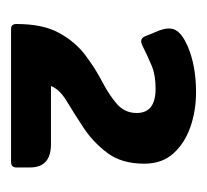

<svg xmlns="http://www.w3.org/2000/svg" viewBox="-34 -572 383 356"><g transform="rotate(90 158.0 -394.5)"><path d="M140 -297H248Q291 -297 291 -258V-233Q291 -223 281 -223H34Q25 -223 25 -233Q25 -282 41.5 -312Q58 -342 82.5 -360.5Q107 -379 132 -392Q157 -405 173.5 -419.5Q190 -434 190 -456Q190 -491 145 -491Q120 -491 103 -484Q86 -477 66 -467Q53 -460 48 -471L37 -498Q30 -517 36.5 -528.5Q43 -540 65 -550Q102 -566 151 -566Q186 -566 216 -555.5Q246 -545 265 -524Q284 -503 284 -470Q284 -428 264 -401.5Q244 -375 217.5 -357.5Q191 -340 168.5 -326.5Q146 -313 140 -297Z"/></g></svg>

Font: Zain ExtraBold
Style: Regular
Weight: 800
Designer: Zain,Boutros
Foundry: Mobile Telecommunications Company (Zain), 2024
Version: Version 1.50; ttfautohint (v1.8.4)